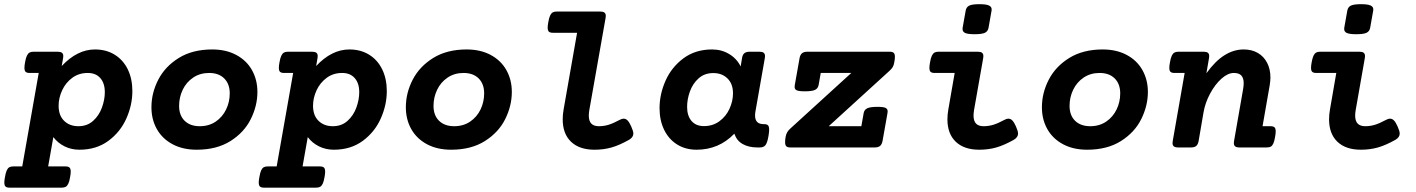

<svg xmlns="http://www.w3.org/2000/svg" viewBox="-59 -695 6674 905"><path d="M564.9 -265.6Q564.9 -200.2 536.6 -136.5Q508.3 -72.8 451.7 -31Q395 10.7 315.4 10.7Q277.3 10.7 245.4 -5.1Q213.4 -21 192.4 -48.8L168 89.4H249.5Q262.7 89.4 268.6 94.7Q274.4 100.1 274.4 114.3Q274.4 124.5 271.5 139.6Q268.1 160.2 262.9 170.9Q257.8 181.6 250.7 185.5Q243.7 189.5 231.9 189.5H-14.2Q-26.9 189.5 -32.7 184.3Q-38.6 179.2 -38.6 165Q-38.6 155.3 -35.6 139.6Q-32.2 119.1 -27.3 108.4Q-22.5 97.7 -15.4 93.5Q-8.3 89.4 3.4 89.4H45.9L123.5 -351.1H81.1Q67.9 -351.1 62 -356.2Q56.2 -361.3 56.2 -375.5Q56.2 -385.7 59.1 -400.9Q62.5 -421.4 67.6 -432.1Q72.8 -442.9 79.8 -447Q86.9 -451.2 98.6 -451.2H212.9Q226.6 -451.2 232.9 -446.3Q239.3 -441.4 239.3 -430.7Q239.3 -428.2 238.3 -420.4L231.9 -383.8Q305.2 -461.9 388.7 -461.9Q441.9 -461.9 481.9 -437Q522 -412.1 543.5 -367.7Q564.9 -323.2 564.9 -265.6ZM217.3 -196.3Q217.3 -150.9 243.2 -125.5Q269 -100.1 310.5 -100.1Q352.1 -100.1 380.1 -125.5Q408.2 -150.9 421.6 -188.2Q435.1 -225.6 435.1 -260.3Q435.1 -302.7 413.8 -326.9Q392.6 -351.1 354.5 -351.1Q312.5 -351.1 281.5 -328.1Q250.5 -305.2 233.9 -269.3Q217.3 -233.4 217.3 -196.3Z M1154.3 -261.7Q1154.3 -196.3 1123 -133.5Q1091.8 -70.8 1027.1 -30Q962.4 10.7 868.2 10.7Q802.7 10.7 754.4 -15.1Q706.1 -41 680.4 -86.4Q654.8 -131.8 654.8 -189.5Q654.8 -256.8 687 -319.3Q719.2 -381.8 783.9 -421.9Q848.6 -461.9 941.4 -461.9Q1006.3 -461.9 1054.7 -436Q1103 -410.2 1128.7 -364.5Q1154.3 -318.8 1154.3 -261.7ZM785.2 -195.8Q785.2 -151.4 811.3 -125.7Q837.4 -100.1 882.8 -100.1Q925.8 -100.1 957.8 -121.8Q989.7 -143.6 1006.8 -179Q1023.9 -214.4 1023.9 -254.9Q1023.9 -299.3 998 -325.2Q972.2 -351.1 926.8 -351.1Q883.8 -351.1 851.6 -329.3Q819.3 -307.6 802.2 -272Q785.2 -236.3 785.2 -195.8Z M1764.2 -265.6Q1764.2 -200.2 1735.8 -136.5Q1707.5 -72.8 1650.9 -31Q1594.2 10.7 1514.6 10.7Q1476.6 10.7 1444.6 -5.1Q1412.6 -21 1391.6 -48.8L1367.2 89.4H1448.7Q1461.9 89.4 1467.8 94.7Q1473.6 100.1 1473.6 114.3Q1473.6 124.5 1470.7 139.6Q1467.3 160.2 1462.2 170.9Q1457 181.6 1450 185.5Q1442.9 189.5 1431.2 189.5H1185.1Q1172.4 189.5 1166.5 184.3Q1160.6 179.2 1160.6 165Q1160.6 155.3 1163.6 139.6Q1167 119.1 1171.9 108.4Q1176.8 97.7 1183.8 93.5Q1190.9 89.4 1202.6 89.4H1245.1L1322.8 -351.1H1280.3Q1267.1 -351.1 1261.2 -356.2Q1255.4 -361.3 1255.4 -375.5Q1255.4 -385.7 1258.3 -400.9Q1261.7 -421.4 1266.8 -432.1Q1272 -442.9 1279.1 -447Q1286.1 -451.2 1297.9 -451.2H1412.1Q1425.8 -451.2 1432.1 -446.3Q1438.5 -441.4 1438.5 -430.7Q1438.5 -428.2 1437.5 -420.4L1431.2 -383.8Q1504.4 -461.9 1587.9 -461.9Q1641.1 -461.9 1681.2 -437Q1721.2 -412.1 1742.7 -367.7Q1764.2 -323.2 1764.2 -265.6ZM1416.5 -196.3Q1416.5 -150.9 1442.4 -125.5Q1468.3 -100.1 1509.8 -100.1Q1551.3 -100.1 1579.3 -125.5Q1607.4 -150.9 1620.8 -188.2Q1634.3 -225.6 1634.3 -260.3Q1634.3 -302.7 1613 -326.9Q1591.8 -351.1 1553.7 -351.1Q1511.7 -351.1 1480.7 -328.1Q1449.7 -305.2 1433.1 -269.3Q1416.5 -233.4 1416.5 -196.3Z M2353.5 -261.7Q2353.5 -196.3 2322.3 -133.5Q2291 -70.8 2226.3 -30Q2161.6 10.7 2067.4 10.7Q2002 10.7 1953.6 -15.1Q1905.3 -41 1879.6 -86.4Q1854 -131.8 1854 -189.5Q1854 -256.8 1886.2 -319.3Q1918.5 -381.8 1983.2 -421.9Q2047.9 -461.9 2140.6 -461.9Q2205.6 -461.9 2253.9 -436Q2302.2 -410.2 2327.9 -364.5Q2353.5 -318.8 2353.5 -261.7ZM1984.4 -195.8Q1984.4 -151.4 2010.5 -125.7Q2036.6 -100.1 2082 -100.1Q2125 -100.1 2157 -121.8Q2189 -143.6 2206.1 -179Q2223.1 -214.4 2223.1 -254.9Q2223.1 -299.3 2197.3 -325.2Q2171.4 -351.1 2126 -351.1Q2083 -351.1 2050.8 -329.3Q2018.6 -307.6 2001.5 -272Q1984.4 -236.3 1984.4 -195.8Z M2796.4 -620.1Q2796.4 -617.7 2795.4 -609.9L2718.8 -176.3Q2716.3 -160.6 2716.3 -150.4Q2716.3 -124.5 2728.3 -112.3Q2740.2 -100.1 2763.7 -100.1Q2787.6 -100.1 2809.8 -106.9Q2832 -113.8 2862.8 -130.4Q2872.6 -135.7 2880.4 -135.7Q2891.1 -135.7 2899.4 -127Q2907.7 -118.2 2916 -99.6Q2926.3 -76.7 2926.3 -65.4Q2926.3 -47.9 2906.2 -36.1Q2860.4 -10.3 2823.2 0.2Q2786.1 10.7 2743.2 10.7Q2671.9 10.7 2632.6 -26.9Q2593.3 -64.5 2593.3 -132.8Q2593.3 -154.8 2597.7 -179.7L2661.1 -540.5H2547.4Q2534.2 -540.5 2528.3 -545.7Q2522.5 -550.8 2522.5 -564.9Q2522.5 -575.2 2525.4 -590.3Q2528.8 -610.8 2533.9 -621.6Q2539.1 -632.3 2546.1 -636.5Q2553.2 -640.6 2564.9 -640.6H2770Q2783.7 -640.6 2790 -635.7Q2796.4 -630.9 2796.4 -620.1Z M3566.4 -84Q3566.4 -72.8 3563.5 -55.2Q3558.1 -22.5 3549.3 -11.2Q3540.5 0 3522.9 0H3511.2Q3470.2 0 3441.9 -15.9Q3413.6 -31.7 3402.3 -64.9Q3329.6 10.7 3224.6 10.7Q3171.9 10.7 3132.3 -14.2Q3092.8 -39.1 3071.3 -83.5Q3049.8 -127.9 3049.8 -185.5Q3049.8 -251 3078.1 -314.7Q3106.4 -378.4 3162.6 -420.2Q3218.8 -461.9 3297.9 -461.9Q3342.3 -461.9 3378.2 -440.2Q3414.1 -418.5 3432.1 -381.8L3438.5 -420.4Q3440.9 -437 3449.5 -444.1Q3458 -451.2 3474.6 -451.2H3520.5Q3534.2 -451.2 3540.5 -446.3Q3546.9 -441.4 3546.9 -430.7Q3546.9 -428.2 3545.9 -420.4L3502 -170.9Q3500 -160.6 3500 -150.4Q3500 -109.9 3540 -109.9H3542.5Q3555.2 -109.9 3560.8 -104.5Q3566.4 -99.1 3566.4 -84ZM3396 -254.9Q3396 -299.8 3370.1 -325.2Q3344.2 -350.6 3303.2 -350.6Q3261.7 -350.6 3233.9 -325.7Q3206.1 -300.8 3192.9 -263.9Q3179.7 -227.1 3179.7 -190.9Q3179.7 -149.4 3200.4 -125Q3221.2 -100.6 3259.3 -100.6Q3300.8 -100.6 3332 -123.5Q3363.3 -146.5 3379.6 -182.4Q3396 -218.3 3396 -254.9Z M4159.2 -426.8Q4159.2 -417 4156.2 -401.4Q4154.3 -388.2 4149.2 -379.4Q4144 -370.6 4133.8 -361.3L3847.2 -100.1H4001L4011.7 -160.6Q4014.2 -177.2 4028.3 -184.3Q4042.5 -191.4 4076.7 -191.4Q4105 -191.4 4115 -186.5Q4125 -181.6 4125 -170.4Q4125 -167.5 4124 -160.6L4101.1 -31.7Q4098.1 -14.6 4089.4 -7.3Q4080.6 0 4064 0H3666.5Q3653.3 0 3647.5 -5.4Q3641.6 -10.7 3641.6 -24.9Q3641.6 -37.1 3644 -49.8Q3646.5 -63 3651.6 -71.8Q3656.7 -80.6 3667 -89.8L3953.6 -351.1H3809.6L3799.8 -295.4Q3796.9 -278.3 3783 -271.5Q3769 -264.6 3734.9 -264.6Q3706.5 -264.6 3696.5 -269.3Q3686.5 -273.9 3686.5 -285.2Q3686.5 -287.6 3687.5 -295.4L3709.5 -419.4Q3712.4 -436.5 3721.2 -443.8Q3730 -451.2 3746.6 -451.2H4134.3Q4147.5 -451.2 4153.3 -446Q4159.2 -440.9 4159.2 -426.8Z M4615.2 -650.9Q4615.2 -647 4614.7 -644.5L4600.6 -564.5Q4597.7 -547.4 4583.5 -540.5Q4569.3 -533.7 4535.2 -533.7Q4503.9 -533.7 4491 -539.3Q4478 -544.9 4478 -558.1Q4478 -562 4478.5 -564.5L4492.7 -644.5Q4495.6 -661.6 4509.5 -668.5Q4523.4 -675.3 4557.6 -675.3Q4588.4 -675.3 4601.8 -669.4Q4615.2 -663.6 4615.2 -650.9ZM4576.2 -430.7Q4576.2 -428.2 4575.2 -420.4L4532.2 -176.3Q4529.8 -160.6 4529.8 -150.4Q4529.8 -124.5 4541.7 -112.3Q4553.7 -100.1 4577.1 -100.1Q4601.1 -100.1 4623.3 -106.9Q4645.5 -113.8 4676.3 -130.4Q4686 -135.7 4693.8 -135.7Q4704.6 -135.7 4712.9 -127Q4721.2 -118.2 4729.5 -99.6Q4739.7 -76.7 4739.7 -65.4Q4739.7 -47.9 4719.7 -36.1Q4673.8 -10.3 4636.7 0.2Q4599.6 10.7 4556.6 10.7Q4485.4 10.7 4446 -26.9Q4406.7 -64.5 4406.7 -132.8Q4406.7 -154.8 4411.1 -179.7L4440.9 -351.1H4346.7Q4333.5 -351.1 4327.6 -356.2Q4321.8 -361.3 4321.8 -375.5Q4321.8 -385.7 4324.7 -400.9Q4328.1 -421.4 4333.3 -432.1Q4338.4 -442.9 4345.5 -447Q4352.5 -451.2 4364.3 -451.2H4549.8Q4563.5 -451.2 4569.8 -446.3Q4576.2 -441.4 4576.2 -430.7Z M5351.6 -261.7Q5351.6 -196.3 5320.3 -133.5Q5289.1 -70.8 5224.4 -30Q5159.7 10.7 5065.4 10.7Q5000 10.7 4951.7 -15.1Q4903.3 -41 4877.7 -86.4Q4852.1 -131.8 4852.1 -189.5Q4852.1 -256.8 4884.3 -319.3Q4916.5 -381.8 4981.2 -421.9Q5045.9 -461.9 5138.7 -461.9Q5203.6 -461.9 5252 -436Q5300.3 -410.2 5325.9 -364.5Q5351.6 -318.8 5351.6 -261.7ZM4982.4 -195.8Q4982.4 -151.4 5008.5 -125.7Q5034.7 -100.1 5080.1 -100.1Q5123 -100.1 5155 -121.8Q5187 -143.6 5204.1 -179Q5221.2 -214.4 5221.2 -254.9Q5221.2 -299.3 5195.3 -325.2Q5169.4 -351.1 5124 -351.1Q5081.1 -351.1 5048.8 -329.3Q5016.6 -307.6 4999.5 -272Q4982.4 -236.3 4982.4 -195.8Z M5929.2 -329.6Q5929.2 -314.5 5925.8 -293L5892.1 -100.1H5929.7Q5942.4 -100.1 5948.2 -95Q5954.1 -89.8 5954.1 -75.7Q5954.1 -65.9 5951.2 -49.8Q5947.8 -29.3 5942.9 -18.6Q5938 -7.8 5930.9 -3.9Q5923.8 0 5912.1 0H5783.2Q5769.5 0 5763.2 -4.9Q5756.8 -9.8 5756.8 -20.5Q5756.8 -22.9 5757.8 -30.8L5800.3 -273.9Q5803.2 -290 5803.2 -303.2Q5803.2 -326.7 5792.2 -338.9Q5781.2 -351.1 5756.8 -351.1Q5728.5 -351.1 5698.2 -324Q5668 -296.9 5644.8 -253.7Q5621.6 -210.4 5613.8 -165L5590.8 -30.8Q5587.9 -14.2 5579.6 -7.1Q5571.3 0 5554.7 0H5494.1Q5480.5 0 5474.1 -4.9Q5467.8 -9.8 5467.8 -20.5Q5467.8 -22.9 5468.8 -30.8L5524.9 -351.1H5477.5Q5464.4 -351.1 5458.5 -356.2Q5452.6 -361.3 5452.6 -375.5Q5452.6 -385.7 5455.6 -400.9Q5459 -421.4 5464.1 -432.1Q5469.2 -442.9 5476.3 -447Q5483.4 -451.2 5495.1 -451.2H5614.3Q5627.9 -451.2 5634.3 -446.3Q5640.6 -441.4 5640.6 -430.7Q5640.6 -428.2 5639.6 -420.4L5627.4 -349.6Q5669.4 -407.7 5712.9 -434.8Q5756.3 -461.9 5803.2 -461.9Q5841.8 -461.9 5870.1 -445.3Q5898.4 -428.7 5913.8 -398.7Q5929.2 -368.7 5929.2 -329.6Z M6414.1 -650.9Q6414.1 -647 6413.6 -644.5L6399.4 -564.5Q6396.5 -547.4 6382.3 -540.5Q6368.2 -533.7 6334 -533.7Q6302.7 -533.7 6289.8 -539.3Q6276.9 -544.9 6276.9 -558.1Q6276.9 -562 6277.3 -564.5L6291.5 -644.5Q6294.4 -661.6 6308.3 -668.5Q6322.3 -675.3 6356.4 -675.3Q6387.2 -675.3 6400.6 -669.4Q6414.1 -663.6 6414.1 -650.9ZM6375 -430.7Q6375 -428.2 6374 -420.4L6331.1 -176.3Q6328.6 -160.6 6328.6 -150.4Q6328.6 -124.5 6340.6 -112.3Q6352.5 -100.1 6376 -100.1Q6399.9 -100.1 6422.1 -106.9Q6444.3 -113.8 6475.1 -130.4Q6484.9 -135.7 6492.7 -135.7Q6503.4 -135.7 6511.7 -127Q6520 -118.2 6528.3 -99.6Q6538.6 -76.7 6538.6 -65.4Q6538.6 -47.9 6518.6 -36.1Q6472.7 -10.3 6435.5 0.2Q6398.4 10.7 6355.5 10.7Q6284.2 10.7 6244.9 -26.9Q6205.6 -64.5 6205.6 -132.8Q6205.6 -154.8 6210 -179.7L6239.7 -351.1H6145.5Q6132.3 -351.1 6126.5 -356.2Q6120.6 -361.3 6120.6 -375.5Q6120.6 -385.7 6123.5 -400.9Q6127 -421.4 6132.1 -432.1Q6137.2 -442.9 6144.3 -447Q6151.4 -451.2 6163.1 -451.2H6348.6Q6362.3 -451.2 6368.7 -446.3Q6375 -441.4 6375 -430.7Z"/></svg>

Font: Courier Prime
Style: Bold Italic
Weight: 700
Italic angle: -10°
Designer: Alan Dague-Greene
Foundry: Quote-Unquote Apps
Version: Version 3.018